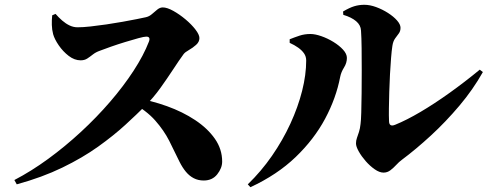

<svg xmlns="http://www.w3.org/2000/svg" viewBox="-20 -754 2040 802"><path d="M40 -2Q111 -39 181.5 -90.5Q252 -142 318 -203Q384 -264 440 -329Q496 -394 538 -458.5Q580 -523 602 -580Q610 -601 591 -601Q582 -601 558 -594.5Q534 -588 503 -578.5Q472 -569 443.5 -559Q415 -549 397 -542Q380 -536 368 -526.5Q356 -517 344.5 -509.5Q333 -502 317 -502Q291 -502 267 -520.5Q243 -539 225.5 -564.5Q208 -590 202 -611Q197 -630 196.5 -650Q196 -670 198 -690L212 -696Q225 -681 240 -668Q255 -655 271 -647.5Q287 -640 304 -640Q327 -640 358.5 -643.5Q390 -647 424.5 -652Q459 -657 492 -663Q525 -669 550.5 -674Q576 -679 589 -682Q603 -685 614.5 -695Q626 -705 637 -714Q648 -723 660 -723Q678 -723 704 -708.5Q730 -694 755 -673Q780 -652 796.5 -630.5Q813 -609 813 -595Q813 -579 799 -566.5Q785 -554 769 -545Q753 -536 747 -528Q728 -502 703.5 -464.5Q679 -427 650 -386.5Q621 -346 586 -311Q552 -277 503.5 -232.5Q455 -188 390 -141.5Q325 -95 240.5 -54Q156 -13 50 16ZM831 0Q808 0 789.5 -9.5Q771 -19 756.5 -36.5Q742 -54 730 -78Q709 -122 687 -165.5Q665 -209 628.5 -250.5Q592 -292 527 -328L541 -346Q612 -334 677.5 -310.5Q743 -287 795 -252.5Q847 -218 877.5 -174.5Q908 -131 908 -79Q908 -52 887.5 -26Q867 0 831 0Z M1582 -33Q1565 -33 1545 -47Q1525 -61 1507.5 -81Q1490 -101 1478.5 -121.5Q1467 -142 1467 -155Q1467 -167 1471 -178Q1475 -189 1479.5 -203Q1484 -217 1486 -236Q1488 -249 1489 -283.5Q1490 -318 1490.5 -364.5Q1491 -411 1491 -460Q1491 -509 1490.5 -553Q1490 -597 1488 -626Q1487 -649 1467.5 -665.5Q1448 -682 1414 -692L1413 -706Q1440 -722 1460 -728Q1480 -734 1502 -734Q1525 -734 1551 -724.5Q1577 -715 1600.5 -700Q1624 -685 1638.5 -668.5Q1653 -652 1653 -638Q1653 -624 1646 -614.5Q1639 -605 1630.5 -593.5Q1622 -582 1619 -562Q1616 -543 1613.5 -511.5Q1611 -480 1609 -443.5Q1607 -407 1606 -370Q1605 -333 1604.5 -301.5Q1604 -270 1605 -249Q1605 -222 1631 -233Q1678 -252 1736.5 -286.5Q1795 -321 1858.5 -366.5Q1922 -412 1984 -463L1997 -453Q1956 -380 1899 -312.5Q1842 -245 1779.5 -187.5Q1717 -130 1658 -86Q1647 -78 1635.5 -65.5Q1624 -53 1611 -43Q1598 -33 1582 -33ZM1015 16Q1071 -38 1116 -103Q1161 -168 1193 -237.5Q1225 -307 1242 -374.5Q1259 -442 1259 -501Q1259 -518 1250 -531Q1241 -544 1225.5 -555Q1210 -566 1190 -575V-590Q1210 -598 1231 -605Q1252 -612 1277 -612Q1296 -612 1322 -603Q1348 -594 1372.5 -579Q1397 -564 1413 -546.5Q1429 -529 1429 -512Q1429 -491 1417 -472Q1405 -453 1401 -433Q1384 -344 1338 -258Q1292 -172 1215 -98Q1138 -24 1026 28Z"/></svg>

Font: Noto Serif SC ExtraLight Black
Style: Regular
Weight: 900
Version: Version 2.002-H1;hotconv 1.1.0;makeotfexe 2.6.0